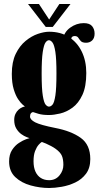

<svg xmlns="http://www.w3.org/2000/svg" viewBox="-20 -690 508 959"><path d="M225.5 249Q179.5 249 133.2 236.2Q87 223.5 56.2 194.5Q25.5 165.5 25.5 116.5Q25.5 82 40.2 59.2Q55 36.5 74.8 23.8Q94.5 11 110 5.5Q125.5 0 127.5 0Q124.5 -1 112.5 -5.5Q100.5 -10 86.2 -20.2Q72 -30.5 61.5 -47.8Q51 -65 51 -91Q51 -108 57 -120.8Q63 -133.5 72.5 -142Q82 -150.5 92 -154.5Q94.5 -155.5 98.8 -156.8Q103 -158 104.5 -158Q103 -159 93 -167.5Q83 -176 70.5 -194.5Q58 -213 48.5 -244.2Q39 -275.5 39 -321Q39 -380.5 58.5 -420.8Q78 -461 107.8 -485.5Q137.5 -510 169.2 -520.8Q201 -531.5 225.5 -531.5Q282.5 -531.5 324 -505.2Q365.5 -479 388.2 -432.5Q411 -386 411 -325.5Q411 -257.5 391.5 -215.8Q372 -174 342 -152.2Q312 -130.5 280.2 -123Q248.5 -115.5 224.5 -115.5Q192 -115.5 171.5 -121.8Q151 -128 145.5 -130Q145 -130 145 -130Q145 -130 144.5 -130Q139.5 -130 134.8 -124.5Q130 -119 130 -108Q130 -92 156.2 -78.8Q182.5 -65.5 255.5 -51Q336 -35.5 383.5 -1.2Q431 33 431 104.5Q431 149 409.8 177.5Q388.5 206 355.8 221.5Q323 237 288 243Q253 249 225.5 249ZM225.5 210Q257.5 210 277 186.2Q296.5 162.5 296.5 133.5Q296.5 105.5 289 88Q281.5 70.5 258 53.5Q248.5 46.5 235.2 39.5Q222 32.5 209.5 27Q197 21.5 189 19Q183 22 173 33.2Q163 44.5 155.2 64.5Q147.5 84.5 147.5 115.5Q147.5 146 157 167Q166.5 188 184 199Q201.5 210 225.5 210ZM224.5 -157.5Q234 -157.5 242.5 -167.5Q251 -177.5 256.5 -212.8Q262 -248 262 -323.5Q262 -395.5 256.5 -430.8Q251 -466 242.2 -477.5Q233.5 -489 224.5 -489Q215.5 -489 207.2 -477.5Q199 -466 193.5 -430.2Q188 -394.5 188 -322Q188 -246.5 193.8 -211.8Q199.5 -177 208 -167.2Q216.5 -157.5 224.5 -157.5ZM292.5 -489Q299 -529 330.5 -551.8Q362 -574.5 398 -574.5Q428 -574.5 440.2 -559.2Q452.5 -544 452.5 -522Q452.5 -500 440.5 -488.2Q428.5 -476.5 410 -476.5Q391 -476.5 383.5 -485Q376 -493.5 370.8 -501.8Q365.5 -510 352.5 -510Q346.5 -510 341 -506.5Q335.5 -503 335.5 -489ZM208.5 -555.5 120 -670H174.5L225.5 -592.5L276.5 -670H332L243.5 -555.5Z"/></svg>

Font: Imbue Thin 10pt Black
Style: Regular
Weight: 900
Version: Version 1.102